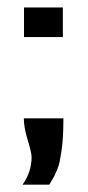

<svg xmlns="http://www.w3.org/2000/svg" viewBox="-20 -400 239 519"><path d="M41 0ZM44.4 -80.1H151.4Q151.4 -53.2 150.1 -31Q148.9 -8.8 146.2 8.1Q143.6 24.9 141.4 36.1Q139.2 47.4 134.5 58.6Q129.9 69.8 127.7 74.2Q125.5 78.6 119.9 87.9Q114.3 97.2 113.3 99.1H41Q65.4 64.5 65.4 24.9Q65.4 12.7 54.9 -21.5Q44.4 -55.7 44.4 -80.1ZM44.9 -379.9H149.9V-299.8H44.9Z"/></svg>

Font: Pfennig
Style: Bold
Weight: 700
Version: Version 20120410 ; ttfautohint (v0.8)